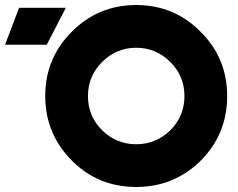

<svg xmlns="http://www.w3.org/2000/svg" viewBox="-155 -732 949 764"><path d="M-135 -554H31L107 -701H-79ZM387 -712Q235 -712 129 -604Q25 -499 25 -350Q25 -201 129 -95Q234 12 387 12Q534 12 639 -88Q749 -195 749 -350Q749 -502 641 -608Q536 -712 387 -712ZM387 -542Q466 -542 523 -485Q551 -457 565 -423Q579 -389 579 -350Q579 -270 523 -214Q466 -158 387 -158Q308 -158 251 -214Q195 -270 195 -350Q195 -389 209 -423Q223 -457 251 -485Q308 -542 387 -542Z"/></svg>

Font: Unageo
Style: Black
Weight: 900
Designer: Richard Sepsi
Foundry: Richard Sepsi
Version: Version 2.000